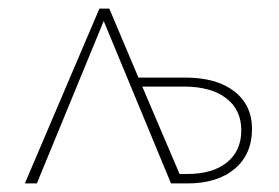

<svg xmlns="http://www.w3.org/2000/svg" viewBox="-20 -428 651 448"><path d="M568 -127Q568 -68 527.5 -34Q487 0 417 0H379L222 -379L66 0H38L212 -408H235L303 -247H412Q485 -247 526.5 -215Q568 -183 568 -127ZM543 -124Q543 -172 507.5 -199Q472 -226 409 -226H312L399 -22H416Q476 -22 509.5 -49Q543 -76 543 -124Z"/></svg>

Font: Ysabeau Infant Extralight
Style: Regular
Weight: 200
Designer: Christian Thalmann (Catharsis Fonts)
Version: Version 0.003